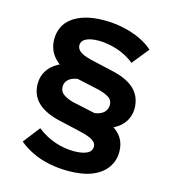

<svg xmlns="http://www.w3.org/2000/svg" viewBox="-125 -819 983 1082"><g transform="rotate(15 366.5 -278.5)"><path d="M460 -123 409 -193Q440 -195 460.5 -203Q481 -211 492 -226.5Q503 -242 503 -262Q503 -290 480.5 -304.5Q458 -319 423 -328L291 -357Q251 -367 217 -382.5Q183 -398 157.5 -420.5Q132 -443 118 -473Q104 -503 104 -541Q104 -576 118 -608Q132 -640 163 -664Q194 -688 240.5 -701.5Q287 -715 352 -715Q408 -715 462 -703.5Q516 -692 561 -671Q606 -650 638 -621L559 -523Q527 -549 490.5 -565Q454 -581 417.5 -588.5Q381 -596 350 -596Q305 -596 277.5 -583Q250 -570 250 -543Q250 -530 258.5 -518.5Q267 -507 286 -497.5Q305 -488 339 -480L479 -448Q563 -427 603 -384.5Q643 -342 643 -276Q642 -236 621.5 -203Q601 -170 560.5 -148.5Q520 -127 460 -123ZM371 158Q314 158 260 147Q206 136 160.5 114Q115 92 82 64L158 -34Q210 6 264.5 24Q319 42 374 42Q421 42 449 29Q477 16 477 -12Q477 -26 467 -37Q457 -48 435.5 -57.5Q414 -67 377 -75L242 -106Q160 -127 119.5 -168.5Q79 -210 79 -274Q79 -315 99.5 -348.5Q120 -382 160.5 -404.5Q201 -427 261 -431L312 -359Q282 -358 261.5 -350Q241 -342 230 -327.5Q219 -313 219 -292Q219 -265 242 -249Q265 -233 299 -224L430 -196Q495 -179 537.5 -156.5Q580 -134 601.5 -100.5Q623 -67 623 -20Q623 30 595.5 70.5Q568 111 512.5 134.5Q457 158 371 158Z"/></g></svg>

Font: Lexend Giga SemiBold
Style: Regular
Weight: 600
Designer: Bonnie Shaver-Troup, Thomas Jockin
Foundry: Lexend
Version: Version 1.007